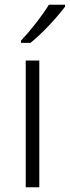

<svg xmlns="http://www.w3.org/2000/svg" viewBox="-20 -786 293 806"><path d="M253 -758V-766H185C159 -722 105 -654 68 -615V-606H108C158 -646 223 -717 253 -758ZM145 0V-532H88V0Z"/></svg>

Font: Noto Sans Gujarati UI Light
Style: Regular
Weight: 300
Designer: Jelle Bosma - Monotype Design Team, Universal Thirst
Foundry: Monotype Imaging Inc.
Version: Version 2.106